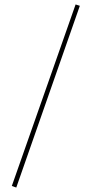

<svg xmlns="http://www.w3.org/2000/svg" viewBox="-20 -720 388 861"><path d="M33 114 319 -700 338 -694 53 121Z"/></svg>

Font: Elsie Swash Caps Black
Style: Regular
Weight: 900
Designer: Alejandro Inler
Foundry: Alejandro Inler
Version: 1.003